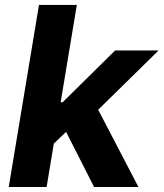

<svg xmlns="http://www.w3.org/2000/svg" viewBox="-20 -747 654 767"><path d="M135.7 -727.3H286.9L222.3 -338.4H230.1L440 -545.5H613.6L372.2 -308.6L533 0H355.8L244 -220.2L195 -173.3L166.2 0H14.9Z"/></svg>

Font: Inter P
Style: Bold Italic
Weight: 700
Italic angle: 9.39999°
Designer: Rasmus Andersson
Foundry: rsms
Version: Version 3.018;git-588b23468